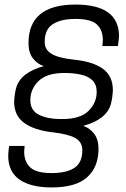

<svg xmlns="http://www.w3.org/2000/svg" viewBox="-20 -811 553 842"><path d="M254 -289Q332 -289 368 -324.5Q404 -360 404 -408Q404 -441 385 -459Q366 -477 334 -484Q302 -491 263 -491Q185 -491 149 -455.5Q113 -420 113 -372Q113 -326 151.5 -307.5Q190 -289 243 -289ZM206 11Q115 11 65.5 -23.5Q16 -58 16 -128Q16 -142 20 -171H88L86 -146Q86 -102 112.5 -77Q139 -52 206 -52Q272 -52 306.5 -75Q341 -98 341 -152Q341 -188 310.5 -205.5Q280 -223 210 -231Q130 -240 86 -272Q42 -304 42 -365Q44 -401 51 -426Q70 -493 172 -521Q144 -530 124.5 -555Q105 -580 105 -622Q105 -791 311 -791Q499 -791 502 -656Q502 -641 497 -609H429L431 -635Q431 -679 405 -703.5Q379 -728 311 -728Q247 -728 211.5 -705Q176 -682 176 -628Q176 -592 205 -576Q232 -557 307 -549Q387 -541 431 -509.5Q475 -478 475 -415Q473 -379 466 -354Q447 -287 345 -259Q373 -250 392.5 -225Q412 -200 412 -158Q412 -79 362.5 -34Q313 11 206 11Z"/></svg>

Font: Tanohe Sans
Style: Italic
Weight: 400
Designer: Village Type and Design LLC & Cristiano Sobral
Foundry: Cooper Hewitt Smithsonian Design Museum
Version: Version 1.00;September 29, 2021;FontCreator 13.0.0.2655 64-b